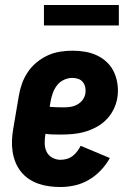

<svg xmlns="http://www.w3.org/2000/svg" viewBox="-20 -741 540 769"><path d="M222 8Q199 8 176.5 5Q154 2 133 -5.5Q112 -13 94.5 -25Q77 -37 63.5 -54Q50 -71 42 -91Q34 -111 30.5 -133.5Q27 -156 28 -179Q29 -202 33 -225L55 -355Q59 -380 67.5 -404.5Q76 -429 90.5 -451Q105 -473 126 -490.5Q147 -508 171 -519Q195 -530 220.5 -534Q246 -538 271 -538Q297 -538 322.5 -533.5Q348 -529 370.5 -518Q393 -507 410.5 -489.5Q428 -472 438 -449Q448 -426 451 -400.5Q454 -375 450 -349Q446 -325 434.5 -302Q423 -279 405 -261Q387 -243 364 -231Q341 -219 317.5 -212.5Q294 -206 269.5 -204Q245 -202 222 -202Q206 -202 191 -202.5Q176 -203 162 -205Q159 -187 159 -168.5Q159 -150 166 -134.5Q173 -119 188.5 -110Q204 -101 222 -101Q235 -101 247.5 -104.5Q260 -108 270.5 -116Q281 -124 289 -134.5Q297 -145 303 -157L420 -108Q405 -81 383.5 -58.5Q362 -36 335.5 -20.5Q309 -5 280 1.5Q251 8 222 8ZM235 -311Q248 -311 262 -313Q276 -315 289 -322Q302 -329 311 -341Q320 -353 322 -367Q324 -379 321.5 -391Q319 -403 312 -412Q305 -421 293.5 -425Q282 -429 270 -429Q253 -429 236.5 -421.5Q220 -414 209 -400Q198 -386 192 -369.5Q186 -353 183 -337L179 -313Q193 -312 207 -311.5Q221 -311 235 -311ZM156 -639V-721H456V-639Z"/></svg>

Font: Iosevka Slab Heavy
Style: Italic
Weight: 900
Italic angle: -9°
Monospace: yes
Designer: Belleve Invis
Foundry: Belleve Invis
Version: Version 11.1.0; ttfautohint (v1.8.3)